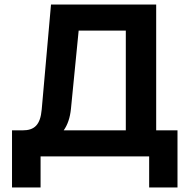

<svg xmlns="http://www.w3.org/2000/svg" viewBox="-20 -690 839 847"><path d="M205 -670 164 -207C158 -138 131 -115 80 -115H33V137H159V0H638V137H763V-115H669V-670ZM261 -115C278 -139 289 -170 293 -210L327 -555H535V-115Z"/></svg>

Font: LT Wave Alt Bold
Style: Regular
Weight: 700
Designer: Daniel Lyons
Version: Version 2.5 (Glyphs App)